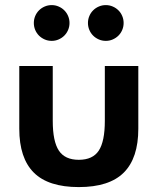

<svg xmlns="http://www.w3.org/2000/svg" viewBox="-20 -727 625 761"><path d="M292.3 14.5Q171.4 14.5 113.9 -43Q56.4 -100.5 56.4 -216.8V-465.5H189.1V-247.7Q189.1 -166.8 213.2 -130.2Q237.3 -93.6 292.3 -93.6Q347.7 -93.6 371.6 -130.2Q395.5 -166.8 395.5 -247.7V-465.5H528.2V-216.8Q528.2 -100.5 470.7 -43Q413.2 14.5 292.3 14.5ZM399.5 -565Q384.5 -565 371.6 -570.7Q358.6 -576.4 349.1 -585.9Q339.5 -595.5 334.1 -608.4Q328.6 -621.4 328.6 -635.9Q328.6 -650.5 334.1 -663.4Q339.5 -676.4 349.1 -685.9Q358.6 -695.5 371.6 -701.1Q384.5 -706.8 399.5 -706.8Q414.1 -706.8 427 -701.1Q440 -695.5 449.5 -685.9Q459.1 -676.4 464.5 -663.4Q470 -650.5 470 -635.9Q470 -621.4 464.5 -608.4Q459.1 -595.5 449.5 -585.9Q440 -576.4 427 -570.7Q414.1 -565 399.5 -565ZM185 -565Q170 -565 157 -570.7Q144.1 -576.4 134.5 -585.9Q125 -595.5 119.5 -608.4Q114.1 -621.4 114.1 -635.9Q114.1 -650.5 119.5 -663.4Q125 -676.4 134.5 -685.9Q144.1 -695.5 157 -701.1Q170 -706.8 185 -706.8Q199.5 -706.8 212.5 -701.1Q225.5 -695.5 235 -685.9Q244.5 -676.4 250 -663.4Q255.5 -650.5 255.5 -635.9Q255.5 -621.4 250 -608.4Q244.5 -595.5 235 -585.9Q225.5 -576.4 212.5 -570.7Q199.5 -565 185 -565Z"/></svg>

Font: Spartan
Style: Bold
Weight: 700
Designer: Matt Bailey, Mirko Velimirovic
Foundry: Matt Bailey
Version: Version 1.005